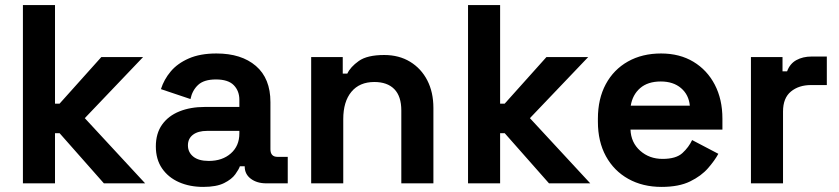

<svg xmlns="http://www.w3.org/2000/svg" viewBox="-20 -720 3295 754"><path d="M196 0H70V-700H196V-313H214L378 -496H542L313 -256L550 0H388L214 -197H196Z M778 14Q725 14 683 -4.5Q641 -23 616.5 -58.5Q592 -94 592 -145Q592 -196 616.5 -230.5Q641 -265 684.5 -282.5Q728 -300 784 -300H920V-328Q920 -363 898 -385.5Q876 -408 828 -408Q781 -408 758 -386.5Q735 -365 728 -331L612 -370Q624 -408 650.5 -439.5Q677 -471 721.5 -490.5Q766 -510 830 -510Q928 -510 985 -461Q1042 -412 1042 -319V-134Q1042 -104 1070 -104H1110V0H1026Q989 0 965 -18Q941 -36 941 -66V-67H922Q918 -55 904 -35.5Q890 -16 860 -1Q830 14 778 14ZM800 -88Q853 -88 886.5 -117.5Q920 -147 920 -196V-206H793Q758 -206 738 -191Q718 -176 718 -149Q718 -122 739 -105Q760 -88 800 -88Z M1328 0H1202V-496H1326V-431H1344Q1356 -457 1389 -480.5Q1422 -504 1489 -504Q1547 -504 1590.5 -477.5Q1634 -451 1658 -404.5Q1682 -358 1682 -296V0H1556V-286Q1556 -342 1528.5 -370Q1501 -398 1450 -398Q1392 -398 1360 -359.5Q1328 -321 1328 -252Z M1944 0H1818V-700H1944V-313H1962L2126 -496H2290L2061 -256L2298 0H2136L1962 -197H1944Z M2578 14Q2504 14 2447.5 -17.5Q2391 -49 2359.5 -106.5Q2328 -164 2328 -242V-254Q2328 -332 2359 -389.5Q2390 -447 2446 -478.5Q2502 -510 2576 -510Q2649 -510 2703 -477.5Q2757 -445 2787 -387.5Q2817 -330 2817 -254V-211H2456Q2458 -160 2494 -128Q2530 -96 2582 -96Q2635 -96 2660 -119Q2685 -142 2698 -170L2801 -116Q2787 -90 2760.5 -59.5Q2734 -29 2690 -7.5Q2646 14 2578 14ZM2457 -305H2689Q2685 -348 2654.5 -374Q2624 -400 2575 -400Q2524 -400 2494 -374Q2464 -348 2457 -305Z M3055 0H2929V-496H3053V-440H3071Q3082 -470 3107.5 -484Q3133 -498 3167 -498H3227V-386H3165Q3117 -386 3086 -360.5Q3055 -335 3055 -282Z"/></svg>

Font: Space Grotesk Variable Light
Style: Regular
Weight: 300
Designer: Florian Karsten
Foundry: Florian Karsten
Version: Version 2.000